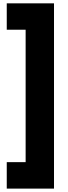

<svg xmlns="http://www.w3.org/2000/svg" viewBox="-20 -927 400 1137"><path d="M299.8 -907.2V189.9H20V33.2H131.8V-751H20V-907.2Z"/></svg>

Font: Sinkin Sans 800 Black
Style: Regular
Weight: 900
Designer: Keith Bates
Foundry: K-Type
Version: Sinkin Sans (version 1.0)  by Keith Bates   •   © 2014   www